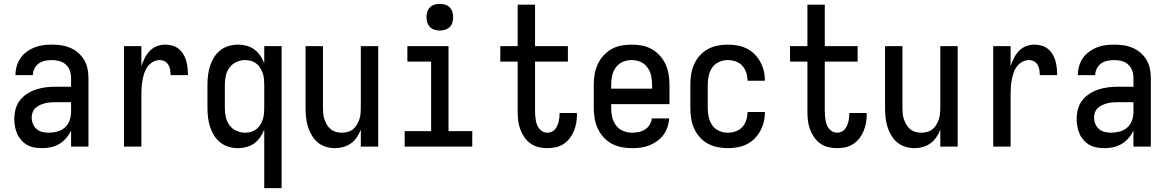

<svg xmlns="http://www.w3.org/2000/svg" viewBox="-20 -759 6040 994"><path d="M197 8Q178 8 158 4.5Q138 1 121 -8.5Q104 -18 90.5 -33Q77 -48 69 -66Q61 -84 57.5 -103.5Q54 -123 54 -142Q54 -168 60.5 -193.5Q67 -219 83 -239.5Q99 -260 121 -274Q143 -288 167.5 -296Q192 -304 217.5 -307Q243 -310 269 -310H348V-355Q348 -375 341.5 -393.5Q335 -412 320.5 -425Q306 -438 287 -443Q268 -448 249 -448Q231 -448 213.5 -444.5Q196 -441 181.5 -431Q167 -421 158.5 -404.5Q150 -388 150 -370H60V-371Q60 -394 66.5 -416.5Q73 -439 86 -458Q99 -477 118 -491Q137 -505 158.5 -513.5Q180 -522 202.5 -525Q225 -528 249 -528Q273 -528 297 -524.5Q321 -521 343.5 -511.5Q366 -502 384.5 -486Q403 -470 415.5 -449Q428 -428 433 -404Q438 -380 438 -355V0H348V-83Q338 -62 322.5 -44Q307 -26 287 -14Q267 -2 244 3Q221 8 197 8ZM233 -72Q255 -72 277 -78Q299 -84 316 -99Q333 -114 340.5 -136Q348 -158 348 -180V-230H269Q255 -230 241 -229Q227 -228 213.5 -224.5Q200 -221 187.5 -215.5Q175 -210 164.5 -200.5Q154 -191 149 -178Q144 -165 144 -151Q144 -134 150.5 -118Q157 -102 169.5 -91Q182 -80 199 -76Q216 -72 233 -72Z M622 0V-520H712V-416Q719 -438 729 -458Q739 -478 754.5 -494.5Q770 -511 791 -519.5Q812 -528 835 -528Q854 -528 872 -523Q890 -518 904.5 -506.5Q919 -495 929 -478.5Q939 -462 944 -444Q949 -426 951 -407.5Q953 -389 953 -370H863Q863 -384 861 -397.5Q859 -411 852 -423Q845 -435 833 -441.5Q821 -448 807 -448Q789 -448 772.5 -439Q756 -430 745 -415.5Q734 -401 728 -383.5Q722 -366 718.5 -348Q715 -330 713.5 -312Q712 -294 712 -276V0Z M1348 215V-88Q1340 -67 1327 -48.5Q1314 -30 1296.5 -17Q1279 -4 1257 2Q1235 8 1213 8Q1188 8 1164 1Q1140 -6 1120.5 -21.5Q1101 -37 1088 -58Q1075 -79 1067.5 -102.5Q1060 -126 1057 -150.5Q1054 -175 1054 -200V-320Q1054 -345 1057 -369.5Q1060 -394 1067.5 -417.5Q1075 -441 1088 -462Q1101 -483 1120.5 -498.5Q1140 -514 1164 -521Q1188 -528 1213 -528Q1235 -528 1257 -522Q1279 -516 1296.5 -503Q1314 -490 1327 -471.5Q1340 -453 1348 -432V-520H1438V215ZM1249 -72Q1264 -72 1279 -76Q1294 -80 1306.5 -89.5Q1319 -99 1327 -112Q1335 -125 1340 -139.5Q1345 -154 1346.5 -169.5Q1348 -185 1348 -200V-320Q1348 -335 1346.5 -350.5Q1345 -366 1340 -380.5Q1335 -395 1327 -408Q1319 -421 1306.5 -430.5Q1294 -440 1279 -444Q1264 -448 1249 -448Q1226 -448 1204 -438Q1182 -428 1168 -409Q1154 -390 1149 -366.5Q1144 -343 1144 -320V-200Q1144 -177 1149 -153.5Q1154 -130 1168 -111Q1182 -92 1204 -82Q1226 -72 1249 -72Z M1714 8Q1690 8 1666 0.5Q1642 -7 1624 -22.5Q1606 -38 1593.5 -59.5Q1581 -81 1574 -104Q1567 -127 1564.5 -151.5Q1562 -176 1562 -200V-520H1652V-200Q1652 -185 1653.5 -169.5Q1655 -154 1660 -140Q1665 -126 1673 -112.5Q1681 -99 1693 -89.5Q1705 -80 1720 -76Q1735 -72 1750 -72Q1765 -72 1780 -76Q1795 -80 1807 -89.5Q1819 -99 1827 -112.5Q1835 -126 1840 -140Q1845 -154 1846.5 -169.5Q1848 -185 1848 -200V-520H1938V0H1848V-88Q1840 -67 1827.5 -48.5Q1815 -30 1797 -17Q1779 -4 1757.5 2Q1736 8 1714 8Z M2075 0V-80H2212V-440H2089V-520H2302V-80H2425V0ZM2257 -601Q2243 -601 2229.5 -605Q2216 -609 2206 -619Q2196 -629 2192 -642.5Q2188 -656 2188 -670Q2188 -684 2192 -697.5Q2196 -711 2206 -721Q2216 -731 2229.5 -735Q2243 -739 2257 -739Q2271 -739 2284.5 -735Q2298 -731 2308 -721Q2318 -711 2322 -697.5Q2326 -684 2326 -670Q2326 -656 2322 -642.5Q2318 -629 2308 -619Q2298 -609 2284.5 -605Q2271 -601 2257 -601Z M2813 8Q2790 8 2767.5 2.5Q2745 -3 2726 -16.5Q2707 -30 2694 -49.5Q2681 -69 2673 -91Q2665 -113 2662.5 -136Q2660 -159 2660 -183V-440H2570V-520H2660V-735H2750V-520H2920V-440H2750V-183Q2750 -171 2751 -159Q2752 -147 2754 -135.5Q2756 -124 2760.5 -112.5Q2765 -101 2772.5 -92Q2780 -83 2790.5 -77.5Q2801 -72 2813 -72Q2824 -72 2834.5 -76Q2845 -80 2852 -88Q2859 -96 2864 -106Q2869 -116 2871.5 -126Q2874 -136 2875.5 -147Q2877 -158 2877 -169V-174H2966Q2966 -172 2966.5 -169.5Q2967 -167 2967 -164Q2967 -143 2963 -121.5Q2959 -100 2950.5 -79.5Q2942 -59 2928.5 -42Q2915 -25 2896.5 -13Q2878 -1 2856.5 3.5Q2835 8 2813 8Z M3252 8Q3225 8 3198 3Q3171 -2 3147 -15Q3123 -28 3104.5 -48.5Q3086 -69 3074.5 -94Q3063 -119 3058.5 -146Q3054 -173 3054 -200V-320Q3054 -347 3058.5 -374Q3063 -401 3074 -425.5Q3085 -450 3103.5 -470.5Q3122 -491 3145.5 -504.5Q3169 -518 3196 -523Q3223 -528 3250 -528Q3277 -528 3304 -523Q3331 -518 3354.5 -504.5Q3378 -491 3396.5 -470.5Q3415 -450 3426 -425.5Q3437 -401 3441.5 -374Q3446 -347 3446 -320V-220H3144V-200Q3144 -176 3149.5 -152.5Q3155 -129 3169 -110Q3183 -91 3205.5 -81.5Q3228 -72 3252 -72Q3269 -72 3286.5 -75.5Q3304 -79 3319 -88.5Q3334 -98 3343.5 -113.5Q3353 -129 3354 -146H3444Q3443 -123 3435.5 -101Q3428 -79 3414.5 -60.5Q3401 -42 3382 -28.5Q3363 -15 3342 -6.5Q3321 2 3298 5Q3275 8 3252 8ZM3356 -300V-320Q3356 -344 3351 -367Q3346 -390 3332 -409.5Q3318 -429 3296 -438.5Q3274 -448 3250 -448Q3226 -448 3204 -438.5Q3182 -429 3168 -409.5Q3154 -390 3149 -367Q3144 -344 3144 -320V-300Z M3747 8Q3720 8 3693.5 2.5Q3667 -3 3643.5 -16Q3620 -29 3602 -49.5Q3584 -70 3573 -95Q3562 -120 3558 -146.5Q3554 -173 3554 -200V-320Q3554 -347 3558 -373.5Q3562 -400 3573 -425Q3584 -450 3602 -470.5Q3620 -491 3643.5 -504Q3667 -517 3693.5 -522.5Q3720 -528 3747 -528Q3773 -528 3798 -523.5Q3823 -519 3845.5 -508Q3868 -497 3886 -479Q3904 -461 3916 -439Q3928 -417 3934 -392.5Q3940 -368 3940 -342V-341H3850V-342Q3850 -362 3843.5 -382.5Q3837 -403 3823 -418.5Q3809 -434 3788.5 -441Q3768 -448 3747 -448Q3724 -448 3702 -438Q3680 -428 3667 -409Q3654 -390 3649 -366.5Q3644 -343 3644 -320V-200Q3644 -177 3649 -153.5Q3654 -130 3667 -111Q3680 -92 3702 -82Q3724 -72 3747 -72Q3768 -72 3788.5 -79Q3809 -86 3823 -101.5Q3837 -117 3843.5 -137.5Q3850 -158 3850 -178V-179H3940V-178Q3940 -152 3934 -127.5Q3928 -103 3916 -81Q3904 -59 3886 -41Q3868 -23 3845.5 -12Q3823 -1 3798 3.5Q3773 8 3747 8Z M4313 8Q4290 8 4267.5 2.5Q4245 -3 4226 -16.5Q4207 -30 4194 -49.5Q4181 -69 4173 -91Q4165 -113 4162.5 -136Q4160 -159 4160 -183V-440H4070V-520H4160V-735H4250V-520H4420V-440H4250V-183Q4250 -171 4251 -159Q4252 -147 4254 -135.5Q4256 -124 4260.5 -112.5Q4265 -101 4272.5 -92Q4280 -83 4290.5 -77.5Q4301 -72 4313 -72Q4324 -72 4334.5 -76Q4345 -80 4352 -88Q4359 -96 4364 -106Q4369 -116 4371.5 -126Q4374 -136 4375.5 -147Q4377 -158 4377 -169V-174H4466Q4466 -172 4466.5 -169.5Q4467 -167 4467 -164Q4467 -143 4463 -121.5Q4459 -100 4450.5 -79.5Q4442 -59 4428.5 -42Q4415 -25 4396.5 -13Q4378 -1 4356.5 3.5Q4335 8 4313 8Z M4714 8Q4690 8 4666 0.5Q4642 -7 4624 -22.5Q4606 -38 4593.5 -59.5Q4581 -81 4574 -104Q4567 -127 4564.5 -151.5Q4562 -176 4562 -200V-520H4652V-200Q4652 -185 4653.5 -169.5Q4655 -154 4660 -140Q4665 -126 4673 -112.5Q4681 -99 4693 -89.5Q4705 -80 4720 -76Q4735 -72 4750 -72Q4765 -72 4780 -76Q4795 -80 4807 -89.5Q4819 -99 4827 -112.5Q4835 -126 4840 -140Q4845 -154 4846.5 -169.5Q4848 -185 4848 -200V-520H4938V0H4848V-88Q4840 -67 4827.5 -48.5Q4815 -30 4797 -17Q4779 -4 4757.5 2Q4736 8 4714 8Z M5122 0V-520H5212V-416Q5219 -438 5229 -458Q5239 -478 5254.5 -494.5Q5270 -511 5291 -519.5Q5312 -528 5335 -528Q5354 -528 5372 -523Q5390 -518 5404.5 -506.5Q5419 -495 5429 -478.5Q5439 -462 5444 -444Q5449 -426 5451 -407.5Q5453 -389 5453 -370H5363Q5363 -384 5361 -397.5Q5359 -411 5352 -423Q5345 -435 5333 -441.5Q5321 -448 5307 -448Q5289 -448 5272.5 -439Q5256 -430 5245 -415.5Q5234 -401 5228 -383.5Q5222 -366 5218.5 -348Q5215 -330 5213.5 -312Q5212 -294 5212 -276V0Z M5697 8Q5678 8 5658 4.5Q5638 1 5621 -8.5Q5604 -18 5590.5 -33Q5577 -48 5569 -66Q5561 -84 5557.5 -103.5Q5554 -123 5554 -142Q5554 -168 5560.5 -193.5Q5567 -219 5583 -239.5Q5599 -260 5621 -274Q5643 -288 5667.5 -296Q5692 -304 5717.5 -307Q5743 -310 5769 -310H5848V-355Q5848 -375 5841.5 -393.5Q5835 -412 5820.5 -425Q5806 -438 5787 -443Q5768 -448 5749 -448Q5731 -448 5713.5 -444.5Q5696 -441 5681.5 -431Q5667 -421 5658.5 -404.5Q5650 -388 5650 -370H5560V-371Q5560 -394 5566.5 -416.5Q5573 -439 5586 -458Q5599 -477 5618 -491Q5637 -505 5658.5 -513.5Q5680 -522 5702.5 -525Q5725 -528 5749 -528Q5773 -528 5797 -524.5Q5821 -521 5843.5 -511.5Q5866 -502 5884.5 -486Q5903 -470 5915.5 -449Q5928 -428 5933 -404Q5938 -380 5938 -355V0H5848V-83Q5838 -62 5822.5 -44Q5807 -26 5787 -14Q5767 -2 5744 3Q5721 8 5697 8ZM5733 -72Q5755 -72 5777 -78Q5799 -84 5816 -99Q5833 -114 5840.5 -136Q5848 -158 5848 -180V-230H5769Q5755 -230 5741 -229Q5727 -228 5713.5 -224.5Q5700 -221 5687.5 -215.5Q5675 -210 5664.5 -200.5Q5654 -191 5649 -178Q5644 -165 5644 -151Q5644 -134 5650.5 -118Q5657 -102 5669.5 -91Q5682 -80 5699 -76Q5716 -72 5733 -72Z"/></svg>

Font: Iosevka Term Medium
Style: Regular
Weight: 500
Monospace: yes
Designer: Belleve Invis
Foundry: Belleve Invis
Version: Version 26.3.1